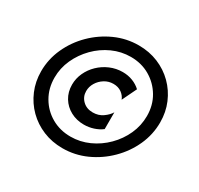

<svg xmlns="http://www.w3.org/2000/svg" viewBox="-160 -828 1196 1156"><g transform="rotate(30 437.5 -249.5)"><path d="M402.1 133.3Q329.2 133.3 267 107.6Q204.9 81.9 158.3 35.8Q111.8 -10.4 85.8 -71.9Q59.7 -133.3 59.7 -204.9Q59.7 -288.9 94.8 -366Q129.9 -443.1 190.6 -503.1Q251.4 -563.2 329.2 -598.3Q406.9 -633.3 492.4 -633.3Q565.3 -633.3 627.4 -607.6Q689.6 -581.9 736.1 -535.8Q782.6 -489.6 808.7 -428.1Q834.7 -366.7 834.7 -295.1Q834.7 -211.1 799.7 -134Q764.6 -56.9 703.8 3.1Q643.1 63.2 565.3 98.3Q487.5 133.3 402.1 133.3ZM442.4 -54.2Q391.7 -54.2 350.3 -76.4Q309 -98.6 285.1 -137.8Q261.1 -177.1 261.1 -227.8Q261.1 -270.8 279.2 -310.1Q297.2 -349.3 328.8 -379.9Q360.4 -410.4 401.7 -428.1Q443.1 -445.8 488.9 -445.8Q526.4 -445.8 558.3 -433.3Q590.3 -420.8 613.9 -398.6L565.3 -297.9Q555.6 -322.9 532.3 -339.6Q509 -356.2 475.7 -356.2Q442.4 -356.2 414.6 -338.9Q386.8 -321.5 370.5 -294.4Q354.2 -267.4 354.2 -236.8Q354.2 -197.9 381.6 -171.2Q409 -144.4 452.1 -144.4Q492.4 -144.4 521.9 -165.6Q551.4 -186.8 565.3 -210.4V-93.8Q541 -75 508.7 -64.6Q476.4 -54.2 442.4 -54.2ZM409 48.6Q475 48.6 535.8 21.2Q596.5 -6.2 644.1 -53.8Q691.7 -101.4 719.1 -161.8Q746.5 -222.2 746.5 -288.9Q746.5 -363.2 711.8 -421.9Q677.1 -480.6 618.4 -514.9Q559.7 -549.3 485.4 -549.3Q419.4 -549.3 358.7 -521.9Q297.9 -494.4 250.7 -446.5Q203.5 -398.6 176 -338.2Q148.6 -277.8 148.6 -211.8Q148.6 -137.5 183 -78.5Q217.4 -19.4 276.4 14.6Q335.4 48.6 409 48.6Z"/></g></svg>

Font: Afacad SemiBold
Style: Italic
Weight: 600
Italic angle: -14°
Designer: Kristian Moeller
Foundry: Dicotype
Version: Version 1.000